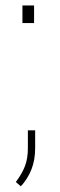

<svg xmlns="http://www.w3.org/2000/svg" viewBox="-20 -548 218 693"><path d="M103 -528.3V-464.8H61V-528.3ZM55.2 124.5 37.1 108.9Q59.6 79.1 70.1 51.5Q80.6 23.9 80.6 -12.2V-77.6H106.9V-13.2Q106.9 29.8 93.3 64Q79.6 98.1 55.2 124.5Z"/></svg>

Font: Battambang Thin
Style: Regular
Weight: 100
Designer: Danh Hong
Version: Version 8.002; ttfautohint (v1.8.3)